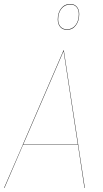

<svg xmlns="http://www.w3.org/2000/svg" viewBox="-21 -928 510 948"><path d="M310.1 -780.8Q288.6 -780.8 276.4 -794.7Q264.2 -808.6 264.2 -832Q264.2 -865.7 281.2 -887Q298.3 -908.2 326.2 -908.2Q346.7 -908.2 358.4 -894.5Q370.1 -880.9 370.1 -857.9Q370.1 -824.7 353.5 -802.7Q336.9 -780.8 310.1 -780.8ZM326.2 -905.8Q299.3 -905.8 282.7 -885.5Q266.1 -865.2 266.1 -832Q266.1 -809.6 277.8 -796.4Q289.6 -783.2 310.1 -783.2Q335.9 -783.2 352.1 -804.2Q368.2 -825.2 368.2 -857.9Q368.2 -879.9 357.2 -892.8Q346.2 -905.8 326.2 -905.8ZM396 0 363.8 -212.9H92.8L1 0H-1L91.3 -212.9H90.8L91.3 -213.4L293 -680.2H293.9L397.9 0ZM93.8 -214.8H363.3L293 -675.8Z"/></svg>

Font: Fira Sans Compressed Two
Style: Italic
Weight: 100
Width: 3
Italic angle: -8°
Designer: Carrois Corporate & Edenspiekermann AG
Foundry: Carrois Corporate GbR & Edenspiekermann AG
Version: Version 4.203;PS 004.203;hotconv 1.0.88;makeotf.lib2.5.64775